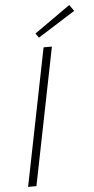

<svg xmlns="http://www.w3.org/2000/svg" viewBox="-58 -885 448 919"><g transform="rotate(-5 166.0 -425.0)"><path d="M39 0H79L211 -659H171ZM153 -707 332 -820 311 -850 138 -728Z"/></g></svg>

Font: Source Sans Pro Light
Style: Italic
Weight: 300
Italic angle: -11°
Designer: Paul D. Hunt
Foundry: Adobe Systems Incorporated
Version: Version 3.006;hotconv 1.0.111;makeotfexe 2.5.65597